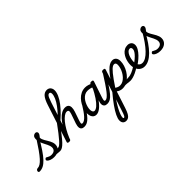

<svg xmlns="http://www.w3.org/2000/svg" viewBox="-238 -2127 3755 3755"><g transform="rotate(-45 1639.0 -250.0)"><path d="M-181 17Q-200 17 -206.5 5.5Q-213 -6 -210 -20.5Q-207 -35 -195 -46.5Q-183 -58 -164 -58Q-131 -58 -93.5 -81Q-56 -104 -9.5 -155.5Q37 -207 97.5 -292.5Q158 -378 238 -503L286 -475Q207 -337 143.5 -242.5Q80 -148 26 -91Q-28 -34 -78 -8.5Q-128 17 -181 17ZM216 19Q167 19 127.5 4Q88 -11 73 -28Q58 -44 59 -55.5Q60 -67 73 -79Q85 -91 94.5 -90Q104 -89 120 -78Q137 -67 160.5 -58.5Q184 -50 211 -50Q263 -50 292 -75Q321 -100 321 -144Q321 -169 313 -194.5Q305 -220 292 -246Q279 -272 265 -299Q251 -326 238 -355Q225 -384 217 -415.5Q209 -447 209 -481Q209 -534 233.5 -556.5Q258 -579 285 -579Q308 -579 320.5 -566.5Q333 -554 333 -535Q333 -515 317.5 -492Q302 -469 285 -449Q285 -425 294 -401.5Q303 -378 317 -353.5Q331 -329 346.5 -304Q362 -279 376 -252.5Q390 -226 399 -198.5Q408 -171 408 -141Q408 -69 356.5 -25Q305 19 216 19ZM383 17Q362 17 341 14Q320 11 296.5 10Q273 9 243 15L255 -8Q292 -24 321 -35Q350 -46 370.5 -52Q391 -58 401 -58Q410 -58 413 -46.5Q416 -35 413.5 -20.5Q411 -6 403 5.5Q395 17 383 17Z M383 17Q364 17 357.5 5.5Q351 -6 354.5 -20.5Q358 -35 370 -46.5Q382 -58 401 -58Q419 -58 445.5 -77.5Q472 -97 511 -140.5Q550 -184 605 -255Q660 -326 735 -429Q747 -445 760.5 -442Q774 -439 779.5 -425Q785 -411 773 -394Q691 -274 630.5 -194.5Q570 -115 525.5 -68.5Q481 -22 447 -2.5Q413 17 383 17Z M1059 17Q1015 17 993.5 0.5Q972 -16 967 -41.5Q962 -67 967 -95.5Q972 -124 980 -148L1048 -344Q1057 -370 1059.5 -391.5Q1062 -413 1052.5 -426Q1043 -439 1015 -439Q981 -439 939.5 -409Q898 -379 854 -325Q810 -271 767.5 -197.5Q725 -124 689 -36L684 -126Q722 -219 765 -291.5Q808 -364 855 -415Q902 -466 950.5 -492.5Q999 -519 1048 -519Q1094 -519 1119.5 -496.5Q1145 -474 1147.5 -430Q1150 -386 1128 -321L1069 -149Q1051 -97 1052.5 -77.5Q1054 -58 1078 -58Q1092 -58 1098.5 -46.5Q1105 -35 1103.5 -20.5Q1102 -6 1091 5.5Q1080 17 1059 17ZM634 15Q618 15 604 8Q590 1 596 -18L848 -792Q886 -909 931 -962Q976 -1015 1040 -1015Q1073 -1015 1097 -1000Q1121 -985 1134 -958.5Q1147 -932 1147 -898Q1147 -871 1139.5 -840.5Q1132 -810 1117.5 -777Q1103 -744 1081.5 -708Q1060 -672 1031.5 -635Q1003 -598 969 -559.5Q935 -521 895 -482Q855 -443 809 -403L681 -11Q677 2 667 8.5Q657 15 634 15ZM846 -516Q878 -549 906.5 -582.5Q935 -616 959.5 -649.5Q984 -683 1003.5 -715.5Q1023 -748 1036.5 -778.5Q1050 -809 1057 -837.5Q1064 -866 1064 -890Q1064 -904 1060 -914Q1056 -924 1048.5 -929.5Q1041 -935 1029 -935Q1012 -935 997 -921.5Q982 -908 966 -872Q950 -836 928 -769Z M1059 17Q1045 17 1038 5.5Q1031 -6 1032.5 -20.5Q1034 -35 1045 -46.5Q1056 -58 1077 -58Q1103 -58 1132 -77Q1161 -96 1191.5 -130Q1222 -164 1254 -210Q1286 -256 1319 -310Q1327 -323 1341 -321Q1355 -319 1364 -308.5Q1373 -298 1365 -285Q1322 -210 1283.5 -153Q1245 -96 1208.5 -58.5Q1172 -21 1135.5 -2Q1099 17 1059 17Z M1386 17Q1352 17 1327 -1Q1302 -19 1288 -52Q1274 -85 1274 -130Q1274 -176 1288 -229Q1302 -282 1330 -333Q1358 -384 1398 -426Q1438 -468 1490.5 -493.5Q1543 -519 1606 -519Q1644 -519 1688 -505.5Q1732 -492 1767 -468L1749 -399Q1700 -425 1662 -432.5Q1624 -440 1592 -440Q1549 -440 1513.5 -420Q1478 -400 1450.5 -367.5Q1423 -335 1404 -295.5Q1385 -256 1375 -217Q1365 -178 1365 -146Q1365 -121 1371 -102Q1377 -83 1388.5 -73Q1400 -63 1415 -63Q1452 -63 1499 -103.5Q1546 -144 1599.5 -223Q1653 -302 1709 -415L1746 -378Q1681 -244 1617.5 -156.5Q1554 -69 1496 -26Q1438 17 1386 17ZM1694 17Q1649 17 1627.5 0.5Q1606 -16 1600.5 -41.5Q1595 -67 1600 -95.5Q1605 -124 1614 -148L1726 -483Q1733 -503 1742.5 -509Q1752 -515 1771 -515Q1802 -515 1810.5 -505.5Q1819 -496 1812 -476L1702 -149Q1685 -97 1686.5 -77.5Q1688 -58 1711 -58Q1725 -58 1732 -46.5Q1739 -35 1737.5 -20.5Q1736 -6 1725.5 5.5Q1715 17 1694 17Z M1694 17Q1680 17 1673 5.5Q1666 -6 1667.5 -20.5Q1669 -35 1680 -46.5Q1691 -58 1712 -58Q1736 -58 1766.5 -82Q1797 -106 1838 -157.5Q1879 -209 1935 -292.5Q1991 -376 2066 -495Q2075 -509 2089.5 -507Q2104 -505 2113 -494Q2122 -483 2114 -470Q2029 -326 1967.5 -231.5Q1906 -137 1860 -82.5Q1814 -28 1774.5 -5.5Q1735 17 1694 17Z M2327 17Q2301 17 2280.5 14Q2260 11 2241 8.5Q2222 6 2200.5 6.5Q2179 7 2150 15L2155 -20Q2176 -29 2202.5 -36Q2229 -43 2256 -48Q2283 -53 2306.5 -55.5Q2330 -58 2346 -58Q2355 -58 2358 -46.5Q2361 -35 2358 -20.5Q2355 -6 2347 5.5Q2339 17 2327 17ZM1714 515Q1695 515 1673.5 506Q1652 497 1637.5 475Q1623 453 1623 414Q1623 389 1632 359Q1641 329 1658.5 292Q1676 255 1701.5 213.5Q1727 172 1760 125Q1793 78 1833 27Q1873 -24 1920 -79L2051 -483Q2058 -503 2067.5 -509Q2077 -515 2096 -515Q2127 -515 2135.5 -505.5Q2144 -496 2137 -476L2075 -287Q2134 -370 2182 -421Q2230 -472 2272 -495.5Q2314 -519 2354 -519Q2404 -519 2433 -486Q2462 -453 2462 -393Q2462 -337 2444 -279Q2426 -221 2393.5 -168Q2361 -115 2317.5 -73.5Q2274 -32 2222 -7.5Q2170 17 2114 17Q2077 17 2046.5 5Q2016 -7 1990 -26L1878 318Q1853 395 1828.5 438Q1804 481 1776.5 498Q1749 515 1714 515ZM1708 417Q1708 429 1712.5 434.5Q1717 440 1725 440Q1732 440 1739 434.5Q1746 429 1754 414.5Q1762 400 1772.5 371Q1783 342 1798 295L1870 76Q1843 115 1821 151Q1799 187 1780.5 220Q1762 253 1749 282Q1736 311 1726.5 336Q1717 361 1712.5 381Q1708 401 1708 417ZM2019 -97Q2043 -79 2068 -70Q2093 -61 2120 -61Q2162 -61 2200 -82Q2238 -103 2269.5 -137.5Q2301 -172 2324 -214Q2347 -256 2359.5 -299.5Q2372 -343 2372 -381Q2372 -410 2360.5 -424.5Q2349 -439 2326 -439Q2309 -439 2289.5 -429Q2270 -419 2245 -395.5Q2220 -372 2187.5 -332.5Q2155 -293 2113.5 -235Q2072 -177 2019 -97Z M2328 17Q2309 17 2302.5 5.5Q2296 -6 2299.5 -20.5Q2303 -35 2315 -46.5Q2327 -58 2346 -58Q2387 -58 2443.5 -81Q2500 -104 2570 -150Q2582 -158 2592 -153Q2602 -148 2607.5 -136Q2613 -124 2611 -111Q2609 -98 2598 -90Q2539 -51 2488.5 -27.5Q2438 -4 2397.5 6.5Q2357 17 2328 17Z M2570 -143Q2588 -154 2605 -166Q2622 -178 2639 -190Q2684 -223 2720 -258Q2756 -293 2777.5 -327Q2799 -361 2799 -390Q2799 -413 2789 -426Q2779 -439 2759 -439Q2745 -439 2738.5 -451Q2732 -463 2734 -479Q2736 -495 2747.5 -507Q2759 -519 2780 -519Q2810 -519 2835 -506.5Q2860 -494 2874.5 -470.5Q2889 -447 2889 -414Q2889 -369 2860.5 -319.5Q2832 -270 2785 -221.5Q2738 -173 2680 -131Q2661 -118 2641 -104.5Q2621 -91 2601 -79Z M2724 17Q2689 17 2660.5 5.5Q2632 -6 2610 -26Q2588 -46 2573 -73.5Q2558 -101 2550.5 -133Q2543 -165 2543 -199Q2543 -236 2551 -279.5Q2559 -323 2577 -365Q2595 -407 2623 -442Q2651 -477 2690.5 -498Q2730 -519 2782 -519Q2791 -519 2793 -507Q2795 -495 2791 -479Q2787 -463 2779.5 -451Q2772 -439 2763 -439Q2729 -439 2704 -414Q2679 -389 2663 -351Q2647 -313 2639.5 -272.5Q2632 -232 2632 -201Q2632 -173 2639 -148Q2646 -123 2660 -104Q2674 -85 2694.5 -74Q2715 -63 2742 -63Q2786 -63 2836.5 -93Q2887 -123 2942 -180.5Q2997 -238 3055 -320Q3113 -402 3172 -506Q3176 -515 3189.5 -510Q3203 -505 3213.5 -494.5Q3224 -484 3219 -474Q3155 -354 3092 -262Q3029 -170 2967 -108Q2905 -46 2844 -14.5Q2783 17 2724 17Z M3155 19Q3106 19 3066.5 4Q3027 -11 3012 -28Q2997 -44 2998 -55.5Q2999 -67 3012 -79Q3024 -91 3033.5 -90Q3043 -89 3059 -78Q3076 -67 3099.5 -58.5Q3123 -50 3150 -50Q3202 -50 3231 -75Q3260 -100 3260 -144Q3260 -169 3252 -194.5Q3244 -220 3231 -246Q3218 -272 3204 -299Q3190 -326 3177 -355Q3164 -384 3156 -415.5Q3148 -447 3148 -481Q3148 -534 3172.5 -556.5Q3197 -579 3224 -579Q3247 -579 3259.5 -566.5Q3272 -554 3272 -535Q3272 -515 3256.5 -492Q3241 -469 3224 -449Q3224 -425 3233 -401.5Q3242 -378 3256 -353.5Q3270 -329 3285.5 -304Q3301 -279 3315 -252.5Q3329 -226 3338 -198.5Q3347 -171 3347 -141Q3347 -69 3295.5 -25Q3244 19 3155 19Z"/></g></svg>

Font: Playwrite CA
Style: Regular
Weight: 400
Designer: Veronika Burian, José Scaglione
Foundry: TypeTogether
Version: Version 1.002